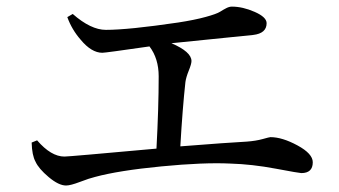

<svg xmlns="http://www.w3.org/2000/svg" viewBox="-20 -658 1040 589"><path d="M186.5 -605.5 203.1 -615.2Q258.8 -566.4 304.7 -566.4Q374 -566.4 526.4 -588.9Q577.1 -596.7 610.8 -606Q644.5 -615.2 655.3 -622.1Q666 -628.9 674.8 -633.3Q683.6 -637.7 691.4 -637.7Q724.6 -637.7 761.2 -621.6Q797.9 -605.5 797.9 -586.9Q797.9 -555.7 756.8 -550.8Q755.9 -550.8 505.9 -525.4Q567.4 -499 567.4 -470.7Q567.4 -461.9 559.1 -441.4Q550.8 -420.9 548.8 -406.2Q540 -326.2 533.2 -209Q681.6 -220.7 737.3 -223.6Q764.6 -225.6 785.6 -231.4Q806.6 -237.3 809.6 -237.3Q845.7 -237.3 892.6 -211.9Q939.5 -186.5 939.5 -160.2Q939.5 -127 904.3 -127Q898.4 -127 825.7 -140.6Q752.9 -154.3 686.5 -156.2Q605.5 -160.2 474.6 -147.5Q343.8 -134.8 271.5 -115.2Q254.9 -111.3 225.6 -100.1Q196.3 -88.9 182.6 -88.9Q160.2 -88.9 129.4 -114.7Q98.6 -140.6 88.9 -162.1Q78.1 -181.6 77.1 -220.7L93.8 -227.5Q136.7 -177.7 177.7 -177.7Q191.4 -177.7 460 -202.1Q466.8 -328.1 466.8 -423.8Q466.8 -478.5 438.5 -515.6Q303.7 -496.1 293.9 -496.1Q260.7 -496.1 227.5 -536.1Q200.2 -567.4 186.5 -605.5Z"/></svg>

Font: GenYoMin TW TTF Medium
Style: Regular
Weight: 500
Version: Version 1.300